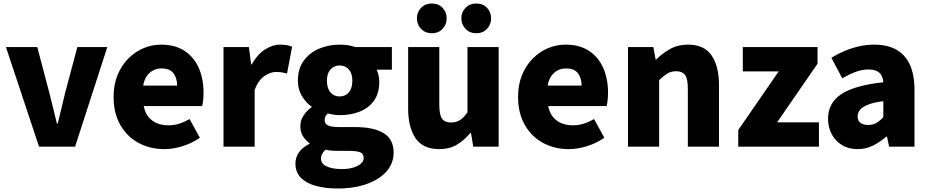

<svg xmlns="http://www.w3.org/2000/svg" viewBox="-20 -838 5310 1097"><path d="M203 0 14 -569H193L262 -307Q273 -265 283.5 -221Q294 -177 305 -132H310Q321 -177 331.5 -221Q342 -265 352 -307L422 -569H593L409 0Z M919 14Q837 14 771.5 -21.5Q706 -57 667.5 -124Q629 -191 629 -285Q629 -354 651.5 -409Q674 -464 712.5 -503Q751 -542 799.5 -562.5Q848 -583 899 -583Q981 -583 1035 -547Q1089 -511 1116 -449Q1143 -387 1143 -309Q1143 -285 1140.5 -264Q1138 -243 1135 -232H801Q809 -193 829 -169Q849 -145 878 -133.5Q907 -122 943 -122Q974 -122 1003 -131Q1032 -140 1063 -158L1122 -51Q1078 -20 1023.5 -3Q969 14 919 14ZM798 -349H992Q992 -391 971.5 -419Q951 -447 902 -447Q878 -447 856.5 -436.5Q835 -426 819.5 -404.5Q804 -383 798 -349Z M1257 0V-569H1402L1415 -470H1418Q1450 -527 1493.5 -555Q1537 -583 1580 -583Q1606 -583 1621.5 -579.5Q1637 -576 1649 -571L1620 -418Q1604 -422 1590 -424.5Q1576 -427 1557 -427Q1526 -427 1491.5 -404Q1457 -381 1435 -325V0Z M1906 239Q1841 239 1786.5 224.5Q1732 210 1700 178.5Q1668 147 1668 96Q1668 61 1688 32.5Q1708 4 1748 -16V-21Q1726 -36 1711 -59.5Q1696 -83 1696 -119Q1696 -149 1714 -177.5Q1732 -206 1760 -225V-229Q1729 -250 1705.5 -288.5Q1682 -327 1682 -377Q1682 -446 1716 -492Q1750 -538 1804.5 -560.5Q1859 -583 1920 -583Q1945 -583 1968 -579.5Q1991 -576 2010 -569H2219V-440H2132Q2138 -428 2142.5 -409.5Q2147 -391 2147 -371Q2147 -305 2116.5 -262.5Q2086 -220 2034.5 -200Q1983 -180 1920 -180Q1906 -180 1889 -182.5Q1872 -185 1853 -190Q1844 -181 1839.5 -173Q1835 -165 1835 -150Q1835 -131 1854 -121.5Q1873 -112 1919 -112H2009Q2114 -112 2171.5 -77.5Q2229 -43 2229 34Q2229 94 2189.5 140Q2150 186 2077.5 212.5Q2005 239 1906 239ZM1920 -287Q1941 -287 1957.5 -297Q1974 -307 1983.5 -327Q1993 -347 1993 -377Q1993 -406 1983.5 -425Q1974 -444 1957.5 -454Q1941 -464 1920 -464Q1900 -464 1883.5 -454Q1867 -444 1857.5 -425Q1848 -406 1848 -377Q1848 -347 1857.5 -327Q1867 -307 1883.5 -297Q1900 -287 1920 -287ZM1934 128Q1971 128 1998.5 119.5Q2026 111 2042 97Q2058 83 2058 65Q2058 39 2036.5 31.5Q2015 24 1975 24H1921Q1890 24 1872 22.5Q1854 21 1840 17Q1827 29 1820.5 41.5Q1814 54 1814 68Q1814 98 1847 113Q1880 128 1934 128Z M2490 14Q2396 14 2354 -48.5Q2312 -111 2312 -217V-569H2490V-239Q2490 -181 2506 -159.5Q2522 -138 2556 -138Q2586 -138 2607.5 -151.5Q2629 -165 2651 -196V-569H2829V0H2684L2671 -78H2667Q2632 -36 2590 -11Q2548 14 2490 14ZM2447 -648Q2410 -648 2386 -673Q2362 -698 2362 -733Q2362 -769 2386 -793.5Q2410 -818 2447 -818Q2485 -818 2508.5 -793.5Q2532 -769 2532 -733Q2532 -698 2508.5 -673Q2485 -648 2447 -648ZM2701 -648Q2664 -648 2640 -673Q2616 -698 2616 -733Q2616 -769 2640 -793.5Q2664 -818 2701 -818Q2739 -818 2762.5 -793.5Q2786 -769 2786 -733Q2786 -698 2762.5 -673Q2739 -648 2701 -648Z M3230 14Q3148 14 3082.5 -21.5Q3017 -57 2978.5 -124Q2940 -191 2940 -285Q2940 -354 2962.5 -409Q2985 -464 3023.5 -503Q3062 -542 3110.5 -562.5Q3159 -583 3210 -583Q3292 -583 3346 -547Q3400 -511 3427 -449Q3454 -387 3454 -309Q3454 -285 3451.5 -264Q3449 -243 3446 -232H3112Q3120 -193 3140 -169Q3160 -145 3189 -133.5Q3218 -122 3254 -122Q3285 -122 3314 -131Q3343 -140 3374 -158L3433 -51Q3389 -20 3334.5 -3Q3280 14 3230 14ZM3109 -349H3303Q3303 -391 3282.5 -419Q3262 -447 3213 -447Q3189 -447 3167.5 -436.5Q3146 -426 3130.5 -404.5Q3115 -383 3109 -349Z M3568 0V-569H3713L3726 -498H3729Q3764 -533 3808.5 -558Q3853 -583 3911 -583Q4004 -583 4046 -521Q4088 -459 4088 -352V0H3910V-330Q3910 -389 3894 -410Q3878 -431 3844 -431Q3814 -431 3793 -418Q3772 -405 3746 -380V0Z M4198 0V-95L4429 -430H4224V-569H4651V-474L4420 -139H4659V0Z M4880 14Q4828 14 4790 -9.5Q4752 -33 4731.5 -72.5Q4711 -112 4711 -159Q4711 -249 4786 -299.5Q4861 -350 5027 -368Q5025 -391 5016 -407.5Q5007 -424 4988.5 -432.5Q4970 -441 4941 -441Q4907 -441 4871 -428Q4835 -415 4792 -391L4730 -508Q4768 -531 4807.5 -547.5Q4847 -564 4889 -573.5Q4931 -583 4975 -583Q5049 -583 5100 -555Q5151 -527 5178 -469.5Q5205 -412 5205 -323V0H5060L5048 -57H5043Q5008 -26 4967.5 -6Q4927 14 4880 14ZM4941 -124Q4968 -124 4988 -136Q5008 -148 5027 -169V-260Q4972 -253 4939.5 -240Q4907 -227 4893.5 -210Q4880 -193 4880 -173Q4880 -148 4896.5 -136Q4913 -124 4941 -124Z"/></svg>

Font: Noto Sans HK Thin Black
Style: Regular
Weight: 900
Version: Version 2.004-H2;hotconv 1.0.118;makeotfexe 2.5.65603